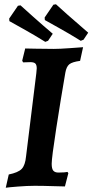

<svg xmlns="http://www.w3.org/2000/svg" viewBox="-20 -870 433 899"><path d="M222 -103Q222 -80 229.5 -71Q237 -62 254 -62Q270 -62 281.5 -63Q293 -64 296 -65L300 -59L284 3Q268 3 225 1.5Q182 0 142 0Q108 0 64 3.5Q20 7 7 9L21 -53Q65 -62 81.5 -79Q98 -96 102 -138L150 -527Q152 -545 152 -550Q152 -566 145.5 -572.5Q139 -579 122 -579L88 -578L84 -586L98 -643Q126 -643 146 -642L232 -641Q259 -641 306.5 -644.5Q354 -648 369 -649L355 -585Q318 -580 304.5 -569Q291 -558 286 -530Q265 -409 243.5 -270Q222 -131 222 -103ZM190 -776 189 -788 230 -848 242 -850Q255 -838 296.5 -801Q338 -764 393 -717L371 -684L358 -679Q305 -712 254.5 -740Q204 -768 190 -776ZM24 -771 23 -783 64 -843 76 -845Q89 -833 135 -792Q181 -751 227 -712L205 -679L192 -674Q139 -707 88.5 -735Q38 -763 24 -771Z"/></svg>

Font: Alegreya SC
Style: Bold Italic
Weight: 700
Italic angle: -7°
Designer: Juan Pablo del Peral
Foundry: Huerta Tipografica
Version: Version 2.007; ttfautohint (v1.6)